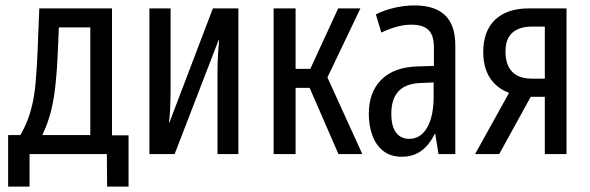

<svg xmlns="http://www.w3.org/2000/svg" viewBox="-20 -568 2174 708"><path d="M10 120V-70H55Q72 -99 83.5 -130Q95 -161 102.5 -199Q110 -237 113 -286Q115 -310 116.5 -335Q118 -360 119 -389Q120 -418 121.5 -454Q123 -490 125 -537H393V-69H454V120H375L374 0H89V120ZM136 -70H313V-467H197Q196 -438 194.5 -407Q193 -376 191.5 -344Q190 -312 187 -281Q181 -209 168.5 -160Q156 -111 136 -70Z M531 0V-537H609V-239Q609 -219 608.5 -200Q608 -181 607 -160.5Q606 -140 603 -117H605L765 -537H859V0H782V-298Q782 -318 782.5 -337.5Q783 -357 784.5 -377Q786 -397 788 -420H786L624 0Z M1228 0 1110 -271V-283L1227 -537H1309L1182 -271L1183 -292L1316 0ZM989 0V-537H1070V0ZM1060 -244V-314H1162V-244Z M1462 10Q1420 10 1393 -11.5Q1366 -33 1353 -69Q1340 -105 1340 -148Q1340 -228 1386 -274Q1432 -320 1517 -323L1580 -325V-394Q1580 -438 1560 -457.5Q1540 -477 1497 -477Q1471 -477 1443.5 -469.5Q1416 -462 1386 -448L1366 -515Q1398 -531 1435 -539.5Q1472 -548 1508 -548Q1584 -548 1621.5 -511.5Q1659 -475 1659 -401V0H1597L1585 -74H1583Q1569 -46 1551.5 -27.5Q1534 -9 1512 0.5Q1490 10 1462 10ZM1489 -56Q1531 -56 1555 -97.5Q1579 -139 1579 -212V-264L1531 -262Q1476 -260 1449.5 -231.5Q1423 -203 1423 -149Q1423 -102 1440.5 -79Q1458 -56 1489 -56Z M1732 0 1874 -256 1891 -217Q1830 -227 1796 -268Q1762 -309 1762 -376Q1762 -454 1806 -495.5Q1850 -537 1929 -537H2069V0H1989V-211H1937L1821 0ZM1941 -278H1989V-470H1942Q1895 -470 1869.5 -447.5Q1844 -425 1844 -378Q1844 -329 1868.5 -303.5Q1893 -278 1941 -278Z"/></svg>

Font: Noto Sans ExtraCondensed
Style: Regular
Weight: 400
Width: 2
Designer: Monotype Design Team
Foundry: Monotype Imaging Inc.
Version: Version 2.013